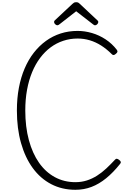

<svg xmlns="http://www.w3.org/2000/svg" viewBox="-20 -1700 1176 1739"><path d="M663 19Q542 19 444 -32Q346 -83 277 -177.5Q208 -272 170.5 -404Q133 -536 133 -699Q133 -809 151 -904.5Q169 -1000 203.5 -1080.5Q238 -1161 287 -1223.5Q336 -1286 397 -1330Q458 -1374 530 -1397Q602 -1420 683 -1420Q747 -1420 812.5 -1401Q878 -1382 936.5 -1343.5Q995 -1305 1038 -1249Q1046 -1238 1043.5 -1230Q1041 -1222 1030 -1213Q1018 -1202 1009 -1201.5Q1000 -1201 992 -1210Q946 -1256 896.5 -1287.5Q847 -1319 793.5 -1335Q740 -1351 683 -1351Q615 -1351 553 -1330.5Q491 -1310 438.5 -1271Q386 -1232 343.5 -1175.5Q301 -1119 271 -1046.5Q241 -974 225 -887Q209 -800 209 -699Q209 -551 241.5 -431Q274 -311 333.5 -226Q393 -141 477 -95.5Q561 -50 663 -50Q718 -50 766.5 -65.5Q815 -81 859 -109Q903 -137 943 -174.5Q983 -212 1021 -253Q1029 -263 1038.5 -262Q1048 -261 1060 -251Q1072 -241 1074 -233.5Q1076 -226 1068 -216Q1006 -138 941.5 -85.5Q877 -33 808.5 -7Q740 19 663 19ZM499 -1471Q490 -1471 480 -1480.5Q470 -1490 470 -1499Q470 -1502 470.5 -1506Q471 -1510 476 -1515L635 -1664Q642 -1670 649 -1675Q656 -1680 670 -1680Q684 -1680 691 -1675Q698 -1670 704 -1664L865 -1513Q869 -1509 869.5 -1505.5Q870 -1502 870 -1499Q870 -1490 860.5 -1480.5Q851 -1471 842 -1471Q836 -1471 831.5 -1473.5Q827 -1476 821 -1481L670 -1598L520 -1481Q514 -1476 509 -1473.5Q504 -1471 499 -1471Z"/></svg>

Font: Playwrite BE WAL Light
Style: Regular
Weight: 300
Version: Version 1.002